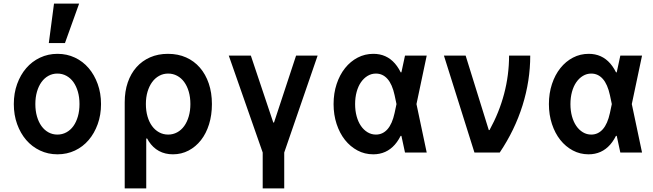

<svg xmlns="http://www.w3.org/2000/svg" viewBox="-20 -850 3640 1070"><path d="M300.4 10Q353 10 397.5 -11Q442 -32 474 -69.5Q506 -107 524.5 -158.2Q543 -209.4 543 -270Q543 -330.6 524.5 -381.8Q506 -433 474 -470.5Q442 -508 397.4 -529Q352.9 -550 300.4 -550Q248 -550 203.2 -528.8Q158.3 -507.6 126.2 -470.3Q94 -433 75.5 -381.8Q57 -330.6 57 -270Q57 -209.4 75.5 -158.2Q94 -107 126.1 -69.7Q158.2 -32.4 203 -11.2Q247.7 10 300.4 10ZM299.6 -100Q272.9 -100 250.2 -112.4Q227.5 -124.8 211.2 -147.4Q195 -170 186 -201.2Q177 -232.4 177 -270Q177 -307.6 186 -338.8Q195 -370 211.2 -392.6Q227.5 -415.2 250.2 -427.6Q272.9 -440 299.6 -440Q327 -440 350 -427.5Q373 -415 389.1 -392.5Q405.1 -369.9 414.1 -338.7Q423 -307.6 423 -270Q423 -232.4 414.1 -201.3Q405.1 -170.1 389.1 -147.5Q373 -125 350 -112.5Q327 -100 299.6 -100ZM421 -830H281L252 -610H342Z M762 -270Q762 -203 774 -150.5Q786 -98 809 -62.5Q832 -27 866 -8.5Q900 10 944 10Q991 10 1031 -11Q1071 -32 1100 -69Q1129 -106 1145 -157.3Q1161 -208.6 1161 -270Q1161 -333 1143.5 -384.5Q1126 -436 1094 -473Q1062 -510 1017 -530Q972 -550 915.9 -550Q861 -550 816.5 -530.5Q772 -511 740.5 -475.5Q709 -440 692 -390.5Q675 -341 675 -280V200H795V-78H803ZM793 -270.3Q793 -308 802.2 -338.9Q811.5 -369.9 827.7 -392.3Q843.9 -414.6 866.8 -427.3Q889.7 -440 917 -440Q944.2 -440 967.3 -427.6Q990.3 -415.3 1006.6 -392.8Q1022.9 -370.4 1031.9 -339.3Q1041 -308.2 1041 -270Q1041 -233 1031.9 -201.6Q1022.9 -170.3 1006.6 -147.6Q990.3 -124.9 967.3 -112.5Q944.2 -100 917 -100Q889.6 -100 866.6 -112.7Q843.6 -125.3 827.3 -147.7Q811 -170 802 -201.3Q793 -232.6 793 -270.3Z M1444 200H1564V0L1750 -540H1630L1507 -167H1503L1378 -540H1255L1444 0Z M2197 -305V-235L2179 -320Q2166 -380 2139.6 -410Q2113.1 -440 2075 -440Q2049.9 -440 2028.4 -427Q2007 -414 1991.5 -391.5Q1976 -369 1967.5 -337.8Q1959 -306.6 1959 -269.8Q1959 -233 1967.5 -202Q1976 -171 1991.5 -148.3Q2007 -125.7 2028.5 -112.8Q2049.9 -100 2075 -100Q2113.1 -100 2139.6 -130Q2166 -160 2179 -220ZM2251 -210Q2228 -98 2180.5 -44Q2133 10 2060 10Q2012.5 10 1972.3 -11.5Q1932 -33 1902.4 -70.3Q1872.8 -107.7 1855.9 -159Q1839 -210.3 1839 -270Q1839 -330 1856 -381.5Q1873 -433 1903 -470.5Q1933 -508 1973.3 -529Q2013.5 -550 2061 -550Q2134 -550 2181 -496Q2228 -442 2251 -330L2263 -270ZM2203 -447H2217L2237 -540H2358L2301 -270L2358 0H2237L2217 -93H2203L2222 -270Z M2624 0H2765Q2849 -125 2892 -262.5Q2935 -400 2935 -540H2817Q2817 -432 2789.5 -327.5Q2762 -223 2708 -125H2704L2575 -540H2454Z M3397 -305V-235L3379 -320Q3366 -380 3339.6 -410Q3313.1 -440 3275 -440Q3249.9 -440 3228.4 -427Q3207 -414 3191.5 -391.5Q3176 -369 3167.5 -337.8Q3159 -306.6 3159 -269.8Q3159 -233 3167.5 -202Q3176 -171 3191.5 -148.3Q3207 -125.7 3228.5 -112.8Q3249.9 -100 3275 -100Q3313.1 -100 3339.6 -130Q3366 -160 3379 -220ZM3451 -210Q3428 -98 3380.5 -44Q3333 10 3260 10Q3212.5 10 3172.3 -11.5Q3132 -33 3102.4 -70.3Q3072.8 -107.7 3055.9 -159Q3039 -210.3 3039 -270Q3039 -330 3056 -381.5Q3073 -433 3103 -470.5Q3133 -508 3173.3 -529Q3213.5 -550 3261 -550Q3334 -550 3381 -496Q3428 -442 3451 -330L3463 -270ZM3403 -447H3417L3437 -540H3558L3501 -270L3558 0H3437L3417 -93H3403L3422 -270Z"/></svg>

Font: CommitMonoV142 ExtLt
Style: Regular
Weight: 200
Monospace: yes
Designer: Eigil Nikolajsen
Foundry: Eigil Nikolajsen
Version: Version 1.142